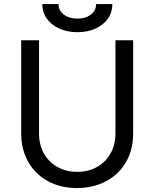

<svg xmlns="http://www.w3.org/2000/svg" viewBox="-20 -923 770 958"><path d="M85.8 -257.2V-722H174.8V-257.2Q174.8 -201 198.9 -157.7Q223 -114.4 266.5 -90Q310 -65.6 365.4 -65.6Q421 -65.6 464.4 -90Q507.8 -114.4 531.9 -157.7Q556 -201 556 -257.2V-722H644.4V-257.2Q644.4 -176.6 609.2 -115.1Q574 -53.6 510 -19.2Q446 15.2 363.4 15.2Q281.8 15.2 218.9 -19.2Q156 -53.6 120.9 -115.5Q85.8 -177.4 85.8 -257.2ZM191 -902.6H272Q272 -870.8 298.4 -850.5Q324.8 -830.2 366.4 -830.2Q407.6 -830.2 433.6 -850.5Q459.6 -870.8 459.6 -902.6H540.6Q540.6 -861.6 518.3 -830Q496 -798.4 456.5 -780.4Q417 -762.4 366.4 -762.4Q316.4 -762.4 276 -780.4Q235.6 -798.4 213.3 -830.4Q191 -862.4 191 -902.6Z"/></svg>

Font: 寒蝉端黑体 Light
Style: Regular
Weight: 300
Designer: ChillDuanSans {Warren2060}; 
Source Han Sans {Ryoko NISHIZUKA 西塚涼子 (kana, bopomofo & ideographs); Paul D. Hunt (Latin, G
Foundry: ChillType&Adobe
Version: Version 1.300;Glyphs 3.3 (3306)